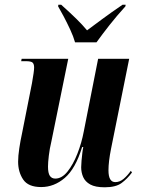

<svg xmlns="http://www.w3.org/2000/svg" viewBox="-20 -786 602 816"><path d="M425 10Q385 10 363.5 -2Q342 -14 333.5 -33.5Q325 -53 325 -75Q325 -86 326.5 -103Q328 -120 330 -136.5Q332 -153 334 -161H329Q301 -69 255.5 -30Q210 9 155 9Q100 9 78.5 -23Q57 -55 57 -99Q57 -123 62 -156Q67 -189 73 -216L116 -433Q125 -483 125 -499Q125 -513 119 -519.5Q113 -526 89 -526H70L72 -536H270L198 -183Q191 -154 187.5 -124.5Q184 -95 184 -78Q184 -50 192 -38.5Q200 -27 215 -27Q243 -27 267 -57Q291 -87 309 -133Q327 -179 336 -227L397 -536H529L452 -154Q441 -99 441 -62Q441 -12 470 -12Q489 -12 505.5 -26Q522 -40 536 -60L541 -53Q521 -26 496.5 -8Q472 10 425 10ZM299 -606Q292 -631 278.5 -660Q265 -689 251 -715.5Q237 -742 227 -759L228 -766H240Q279 -731 305 -705.5Q331 -680 350 -657Q377 -677 414 -704.5Q451 -732 501 -766H514L513 -759Q475 -717 445.5 -679.5Q416 -642 390 -606Z"/></svg>

Font: Noto Serif Display ExtraCondensed
Style: Bold Italic
Weight: 700
Width: 2
Italic angle: -12°
Designer: Monotype Design Team
Foundry: Monotype Imaging Inc.
Version: Version 2.009